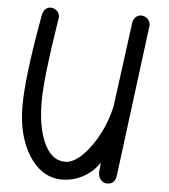

<svg xmlns="http://www.w3.org/2000/svg" viewBox="-53 -802 746 850"><g transform="rotate(5 319.5 -377.0)"><path d="M494.6 -40Q494.6 -39.6 494.6 -38.6Q488.8 0 454.6 0Q443.4 0 434.6 -5.9Q415 -18.6 415 -47.4Q415 -53.2 418.9 -89.8Q399.4 -59.6 369.1 -37.6Q315.9 0 252.4 0Q241.7 0 230.5 -1.5Q155.3 -12.2 106 -90.8Q51.3 -178.2 51.3 -309.6Q51.3 -436 98.1 -697.8Q100.6 -711.9 101.1 -715.3Q102.5 -722.2 105 -729Q115.7 -753.9 139.2 -753.9Q148.4 -753.9 157.2 -749Q176.8 -738.3 178.2 -715.3Q176.3 -704.1 173.8 -688.5Q134.3 -440.4 134.3 -337.9Q134.3 -228.5 163.6 -159.7Q197.3 -79.6 260.7 -79.6Q266.6 -79.6 272.9 -80.6Q320.8 -89.8 371.6 -159.2Q429.2 -237.8 453.1 -341.3L502.9 -715.3Q503.4 -724.6 507.8 -732.9Q518.6 -753.9 542 -753.9Q551.3 -753.9 559.6 -749Q579.1 -738.3 581.1 -715.3Q575.2 -670.9 567.9 -612.8Q496.1 -46.9 494.6 -40Z"/></g></svg>

Font: Vibur
Style: Medium
Weight: 400
Version: Version 1.004